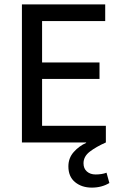

<svg xmlns="http://www.w3.org/2000/svg" viewBox="-20 -650 541 876"><path d="M463 0Q418 20 389.5 42Q361 64 361 95Q361 119 376.5 132.5Q392 146 416 146Q445 146 466 138L479 185Q444 206 399 206Q353 206 322.5 181Q292 156 292 109Q292 71 316.5 43.5Q341 16 373 2V0H80V-630H460V-554H172V-365H434V-290H172V-76H463Z"/></svg>

Font: Ek Mukta
Style: Regular
Weight: 400
Designer: Girish Dalvi and Yashodeep Gholap
Foundry: Ek Type
Version: Version 2.538;PS 1.001;hotconv 16.6.51;makeotf.lib2.5.65220;